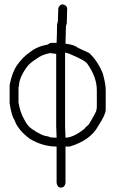

<svg xmlns="http://www.w3.org/2000/svg" viewBox="-20 -685 528 886"><path d="M270.5 -665Q290 -659.2 290 -645.5Q290 -642.6 288.1 -575.2Q284.2 -569.3 284.2 -561.5Q284.2 -541 282.2 -483.4Q322.3 -479 340.8 -463.9L391.6 -440.4Q429.7 -405.3 454.1 -346.7Q467.8 -297.9 467.8 -270.5V-178.7Q467.8 -156.2 432.6 -102.5Q396.5 -37.1 301.8 -8.8H282.2V159.2Q278.8 180.7 260.7 180.7Q245.1 180.7 241.2 159.2V-8.8H239.3Q178.2 -8.8 118.2 -43.9Q61 -86.4 45.9 -133.8Q34.2 -147.5 24.4 -208V-292Q35.2 -350.6 59.6 -385.7Q85.9 -422.4 118.2 -444.3Q149.4 -470.2 200.2 -479.5Q210.4 -487.3 217.8 -487.3H241.2Q243.2 -536.6 243.2 -565.4V-571.3Q243.2 -573.2 247.1 -586.9Q249 -638.2 249 -647.5Q255.4 -665 270.5 -665ZM280.3 -442.4V-102.5Q280.3 -85.9 282.2 -49.8Q317.9 -49.8 370.1 -90.8Q370.1 -94.2 389.6 -110.4Q424.8 -168.5 424.8 -176.8L426.8 -188.5V-268.6Q426.8 -328.6 383.8 -389.6Q375.5 -405.8 295.9 -438.5ZM65.4 -280.3V-211.9Q73.2 -166 90.8 -135.7Q106.9 -103 126 -90.8Q175.3 -55.7 204.1 -55.7Q204.1 -49.8 241.2 -49.8V-51.8Q239.3 -84.5 239.3 -102.5V-436.5Q214.4 -439 211.9 -440.4Q170.9 -432.1 147.5 -413.1Q127.4 -400.9 110.4 -383.8Q67.4 -329.6 67.4 -286.1Q65.4 -286.1 65.4 -280.3Z"/></svg>

Font: CEF Fonts CJK
Style: Regular
Weight: 400
Designer: PartyBoss (派对大魔王)
Version: Release 2.25